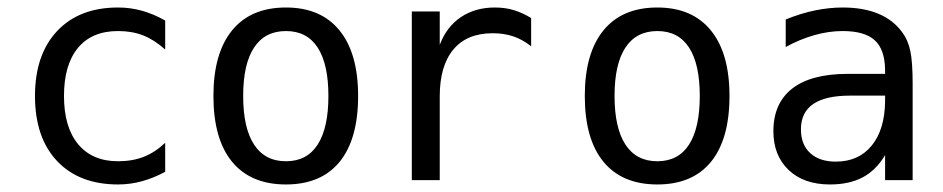

<svg xmlns="http://www.w3.org/2000/svg" viewBox="-20 -485 2540 517"><path d="M424.8 -22.5Q394.5 -5.9 362.8 2.9Q331.1 11.7 297.9 11.7Q193.4 11.7 133.8 -51.3Q74.2 -114.3 74.2 -226.6Q74.2 -337.9 133.8 -401.4Q193.4 -464.8 297.9 -464.8Q331.1 -464.8 362.3 -456.1Q393.6 -447.3 424.8 -429.7V-351.6Q395.5 -377.9 365.7 -389.6Q335.9 -401.4 297.9 -401.4Q227.5 -401.4 189.9 -356Q152.3 -310.5 152.3 -226.6Q152.3 -142.6 190.4 -96.7Q228.5 -50.8 297.9 -50.8Q336.9 -50.8 367.7 -63Q398.4 -75.2 424.8 -100.6Z M750 -401.4Q693.4 -401.4 664.1 -356.9Q634.8 -312.5 634.8 -226.6Q634.8 -140.6 664.1 -95.7Q693.4 -50.8 750 -50.8Q806.6 -50.8 835.4 -95.7Q864.3 -140.6 864.3 -226.6Q864.3 -312.5 835.4 -356.9Q806.6 -401.4 750 -401.4ZM750 -464.8Q843.8 -464.8 894 -403.3Q944.3 -341.8 944.3 -226.6Q944.3 -110.4 894.5 -49.3Q844.7 11.7 750 11.7Q655.3 11.7 605 -49.3Q554.7 -110.4 554.7 -226.6Q554.7 -341.8 605 -403.3Q655.3 -464.8 750 -464.8Z M1410.2 -360.4Q1386.7 -378.9 1361.8 -387.2Q1336.9 -395.5 1306.6 -395.5Q1237.3 -395.5 1200.7 -351.6Q1164.1 -307.6 1164.1 -225.6V0H1088.9V-454.1H1164.1V-364.3Q1182.6 -413.1 1221.2 -439Q1259.8 -464.8 1312.5 -464.8Q1340.8 -464.8 1364.3 -457.5Q1387.7 -450.2 1410.2 -436.5Z M1750 -401.4Q1693.4 -401.4 1664.1 -356.9Q1634.8 -312.5 1634.8 -226.6Q1634.8 -140.6 1664.1 -95.7Q1693.4 -50.8 1750 -50.8Q1806.6 -50.8 1835.4 -95.7Q1864.3 -140.6 1864.3 -226.6Q1864.3 -312.5 1835.4 -356.9Q1806.6 -401.4 1750 -401.4ZM1750 -464.8Q1843.8 -464.8 1894 -403.3Q1944.3 -341.8 1944.3 -226.6Q1944.3 -110.4 1894.5 -49.3Q1844.7 11.7 1750 11.7Q1655.3 11.7 1605 -49.3Q1554.7 -110.4 1554.7 -226.6Q1554.7 -341.8 1605 -403.3Q1655.3 -464.8 1750 -464.8Z M2268.6 -227.5Q2203.1 -227.5 2169.9 -205.1Q2136.7 -182.6 2136.7 -136.7Q2136.7 -95.7 2161.6 -72.8Q2186.5 -49.8 2230.5 -49.8Q2292 -49.8 2327.1 -92.8Q2362.3 -135.7 2363.3 -211.9V-227.5ZM2437.5 -258.8V0H2363.3V-67.4Q2338.9 -26.4 2302.7 -7.3Q2266.6 11.7 2214.8 11.7Q2144.5 11.7 2103.5 -27.3Q2062.5 -66.4 2062.5 -131.8Q2062.5 -207 2113.3 -246.6Q2164.1 -286.1 2262.7 -286.1H2363.3V-297.9Q2362.3 -352.5 2335 -377Q2307.6 -401.4 2249 -401.4Q2210.9 -401.4 2171.9 -390.1Q2132.8 -378.9 2095.7 -358.4V-432.6Q2136.7 -449.2 2174.8 -457Q2212.9 -464.8 2249 -464.8Q2304.7 -464.8 2344.7 -448.2Q2384.8 -431.6 2409.2 -398.4Q2424.8 -377.9 2431.2 -348.1Q2437.5 -318.4 2437.5 -258.8Z"/></svg>

Font: BabelStone Pseudographica Colour
Style: Regular
Weight: 400
Designer: Andrew West
Foundry: BabelStone
Version: Version 16.0.0